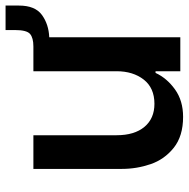

<svg xmlns="http://www.w3.org/2000/svg" viewBox="-14 -654 678 690"><g transform="rotate(-90 325.0 -309.0)"><path d="M650 -628V-580Q650 -522 616.5 -497.5Q583 -473 536 -471V0H414V-89H408Q389 -48 348.5 -19Q308 10 250 10Q181 10 139 -23.5Q97 -57 80 -107Q63 -157 63 -210V-528H184V-229Q184 -165 214 -129Q244 -93 297 -93Q354 -93 384 -131.5Q414 -170 414 -229V-528H503Q534 -528 548 -540Q562 -552 562 -594V-628Z"/></g></svg>

Font: Be Vietnam SemiBold
Style: Regular
Weight: 600
Designer: Gabriel Lam
Foundry: TypeRant
Version: Version 4.000